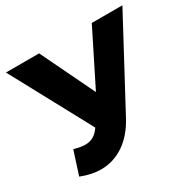

<svg xmlns="http://www.w3.org/2000/svg" viewBox="-157 -865 1057 1048"><g transform="rotate(-30 371.5 -341.0)"><path d="M740 -700 450 -159Q404 -72 337.5 -27Q271 18 192 18Q134 18 68 -8L115 -154Q156 -142 185 -142Q214 -142 236.5 -155Q259 -168 278 -196L6 -700H215L378 -362L547 -700Z"/></g></svg>

Font: CMG Sans ExtraBold
Style: Regular
Weight: 800
Designer: Julieta Ulanovsky
Foundry: Julieta Ulanovsky
Version: Version 7.200